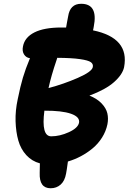

<svg xmlns="http://www.w3.org/2000/svg" viewBox="-20 -858 683 1020"><path d="M249 142.1Q188 142.1 190.9 61Q190.9 26.9 191.9 9.8Q149.4 -1.5 119.9 -33.7Q90.3 -65.9 77.4 -111.3Q64.5 -156.7 62.7 -213.6Q61 -270.5 74.2 -331.1Q87.9 -399.4 101.6 -445.3Q115.2 -491.2 139.2 -548.8Q119.1 -551.3 107.9 -568.6Q96.7 -585.9 102.1 -611.8Q111.3 -659.7 162.8 -685.8Q214.4 -711.9 306.2 -711.9H331.1Q333 -722.2 336.4 -741.7Q339.8 -761.2 341.8 -770Q351.6 -837.9 411.1 -837.9Q502.4 -837.9 478 -715.8Q477.5 -711.9 476.1 -705.6Q474.6 -699.2 474.1 -696.8Q668.9 -656.7 639.2 -501Q630.9 -461.9 586.2 -422.1Q541.5 -382.3 455.1 -350.1Q495.6 -334 519.8 -308.6Q543.9 -283.2 550.3 -255.9Q556.6 -228.5 550.8 -198.2Q543 -160.2 522 -127Q501 -93.8 471.7 -69.6Q442.4 -45.4 409.7 -28.1Q377 -10.7 340.8 0Q334 50.3 331.1 64Q324.2 103 302.2 122.6Q280.3 142.1 249 142.1ZM280.8 -540Q251.5 -454.1 237.8 -390.1Q317.4 -411.1 393.1 -444.1Q468.8 -477.1 473.1 -502Q476.1 -518.1 462.4 -527.8Q448.7 -537.6 405.3 -543.9Q361.8 -550.3 284.2 -550.8Q283.7 -548.8 282.5 -545.4Q281.2 -542 280.8 -540ZM399.9 -206.1Q405.3 -236.8 357.2 -253.7Q309.1 -270.5 215.8 -270Q198.2 -133.8 252 -133.8Q297.9 -133.8 345.9 -155.8Q394 -177.7 399.9 -206.1Z"/></svg>

Font: Shantell Sans Normal
Style: Bold Italic
Weight: 700
Italic angle: -11.31°
Designer: Stephen Nixon, Anya Danilova, Shantell Martin
Foundry: Arrow Type
Version: Version 1.006;[559af2be0]